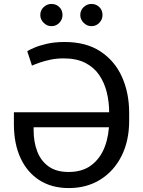

<svg xmlns="http://www.w3.org/2000/svg" viewBox="-20 -952 732 982"><path d="M311.1 -737.2Q420.5 -737.2 493.8 -688.9Q567.1 -640.6 603.9 -558.6Q640.6 -476.6 640.6 -375V-333.8Q640.6 -232.2 601.9 -154.8Q563.2 -77.4 493.6 -33.7Q424 9.9 331.7 9.9Q245 9.9 182.2 -30Q119.3 -70 85.2 -143.3Q51.1 -216.6 51.1 -316.8V-377.8H578.1V-301.1H152V-285.5Q152 -225.9 170.5 -177.6Q188.9 -129.3 228.3 -100.9Q267.8 -72.4 331 -72.4Q402 -72.4 448 -107.6Q494 -142.8 516.2 -202.1Q538.4 -261.4 538.4 -333.8V-375Q538.4 -430 526.1 -479.9Q513.8 -529.8 486.9 -569.1Q459.9 -608.3 415.1 -630.9Q370.4 -653.4 305.4 -653.4Q271.3 -653.4 241.1 -647.4Q210.9 -641.3 186.1 -632.8Q161.2 -624.3 143.5 -616.5L119.3 -690.3Q129.3 -696.7 155 -707.9Q180.8 -719.1 220.3 -728.2Q259.9 -737.2 311.1 -737.2ZM242.9 -818.2Q220.5 -818.2 203.3 -835.4Q186.1 -852.6 186.1 -875Q186.1 -899.5 203.3 -915.7Q220.5 -931.8 242.9 -931.8Q267.4 -931.8 283.6 -915.7Q299.7 -899.5 299.7 -875Q299.7 -852.6 283.6 -835.4Q267.4 -818.2 242.9 -818.2ZM447.4 -818.2Q425.1 -818.2 407.8 -835.4Q390.6 -852.6 390.6 -875Q390.6 -899.5 407.8 -915.7Q425.1 -931.8 447.4 -931.8Q471.9 -931.8 488.1 -915.7Q504.3 -899.5 504.3 -875Q504.3 -852.6 488.1 -835.4Q471.9 -818.2 447.4 -818.2Z"/></svg>

Font: InterMG
Style: Regular
Weight: 400
Designer: Rasmus Andersson
Foundry: rsms
Version: Version 3.019;December 26, 2023;FontCreator 15.0.0.2955 64-b